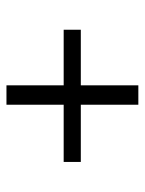

<svg xmlns="http://www.w3.org/2000/svg" viewBox="53 -583 448 594"><g transform="rotate(90 277.0 -286.0)"><path d="M72 -259V-312H244V-490H304V-312H481V-259H304V-82H244V-259Z"/></g></svg>

Font: Caladea
Style: Regular
Weight: 400
Designer: Carolina Giovagnoli and Andres Torresi
Foundry: Carolina Giovagnoli and Andres Torresi
Version: Version 1.002